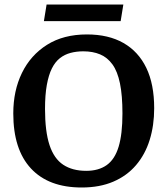

<svg xmlns="http://www.w3.org/2000/svg" viewBox="-20 -817 743 853"><path d="M343 16Q196 16 117.5 -68.5Q39 -153 39 -313Q39 -414 77.5 -493Q116 -572 189 -618Q262 -664 366 -664Q462 -664 528.5 -626Q595 -588 630 -515.5Q665 -443 665 -336Q665 -260 645 -195.5Q625 -131 584.5 -83.5Q544 -36 483.5 -10Q423 16 343 16ZM363 -58Q418 -58 454 -83.5Q490 -109 507 -165Q524 -221 524 -313Q524 -393 513 -446.5Q502 -500 479.5 -531Q457 -562 424.5 -575.5Q392 -589 350 -589Q320 -589 293.5 -582Q267 -575 246 -558.5Q225 -542 210.5 -513Q196 -484 188 -439.5Q180 -395 180 -333Q180 -233 200 -172.5Q220 -112 261 -85Q302 -58 363 -58ZM175 -723 187 -797H528L516 -723Z"/></svg>

Font: Faustina SemiBold
Style: Regular
Weight: 600
Designer: Alfonso Garcia
Foundry: http://www.omnibus-type.com
Version: Version 1.200